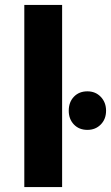

<svg xmlns="http://www.w3.org/2000/svg" viewBox="-20 -762 452 782"><path d="M79 0V-742H233V0ZM260 -311Q260 -346 281 -368Q302 -390 336 -390Q369 -390 390.5 -367.5Q412 -345 412 -311Q412 -277 390.5 -255Q369 -233 336 -233Q302 -233 281 -255Q260 -277 260 -311Z"/></svg>

Font: Trueno
Style: SBd
Weight: 600
Designer: Julieta Ulanovsky
Foundry: Julieta Ulanovsky
Version: Version 3.001b